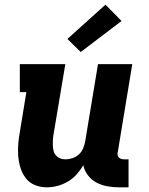

<svg xmlns="http://www.w3.org/2000/svg" viewBox="-20 -795 640 823"><path d="M180 8Q153 8 129 -2Q105 -12 90 -32Q75 -52 67.5 -76.5Q60 -101 58 -127.5Q56 -154 58.5 -181Q61 -208 66 -235L93 -400H65V-520H260L209 -216Q207 -204 206.5 -192.5Q206 -181 206.5 -169.5Q207 -158 210 -147Q213 -136 220.5 -128Q228 -120 238 -116Q248 -112 260 -112Q275 -112 290.5 -117Q306 -122 318 -133Q330 -144 336 -158.5Q342 -173 345 -188L400 -520H547L485 -144Q483 -137 484 -131Q485 -125 489 -120.5Q493 -116 499 -114Q505 -112 511 -112H531V8H491Q465 8 440 3.5Q415 -1 393.5 -12.5Q372 -24 357 -43.5Q342 -63 337 -87Q325 -66 308.5 -47.5Q292 -29 270.5 -16.5Q249 -4 226 2Q203 8 180 8ZM326 -572 269 -628 432 -775 501 -705Z"/></svg>

Font: Iosevka Etoile Heavy
Style: Italic
Weight: 900
Italic angle: -9°
Designer: Belleve Invis
Foundry: Belleve Invis
Version: Version 22.1.2; ttfautohint (v1.8.4)